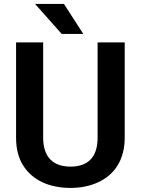

<svg xmlns="http://www.w3.org/2000/svg" viewBox="-20 -921 697 951"><path d="M463.4 -238.8C463.4 -139.6 413.1 -95.7 329.1 -95.7C246.6 -95.7 193.8 -139.6 193.8 -238.8V-710.9H59.6V-238.8C59.6 -184.6 71.3 -138.7 94.2 -102.1C140.6 -27.8 225.1 9.8 329.1 9.8C380.4 9.8 426.3 0.5 466.8 -18.6C547.4 -55.7 597.7 -129.9 597.7 -238.8V-710.9H463.4ZM153.8 -901.4 285.6 -752.9H392.6L296.9 -901.4Z"/></svg>

Font: Vazirmatn SemiBold
Style: Regular
Weight: 600
Designer: Saber Rastikerdar
Foundry: Saber Rastikerdar
Version: Version 33.003